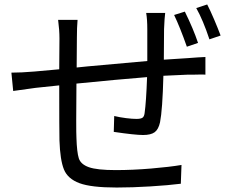

<svg xmlns="http://www.w3.org/2000/svg" viewBox="-20 -811 1040 859"><path d="M967 -652 917 -635Q888 -722 858 -775L907 -791Q921 -764 938 -724Q955 -684 967 -652ZM759 -744 807 -759Q845 -682 866 -619L816 -602Q785 -690 759 -744ZM714 -681 713 -544 821 -551Q871 -555 899 -556V-477Q886 -478 872.5 -477.5Q859 -477 848 -477H821Q745 -474 711 -472Q707 -319 696 -264Q689 -232 672 -219.5Q655 -207 620 -207Q584 -207 489 -221L491 -292Q516 -286 544 -282.5Q572 -279 590 -279Q609 -279 617 -284Q625 -289 627 -305Q634 -354 638 -466Q501 -455 322 -437Q321 -378 321 -272Q321 -210 322 -194Q324 -130 332.5 -103Q341 -76 377.5 -63Q414 -50 498 -50Q573 -50 656 -57Q739 -64 792 -73L789 11Q734 18 653 23Q572 28 502 28Q388 28 335.5 8.5Q283 -11 266 -53Q249 -95 246 -183Q245 -225 245 -429L140 -418L39 -404L31 -486Q74 -486 134 -491L245 -501L246 -639Q246 -677 240 -722H327Q324 -688 324 -642L323 -509L372 -514Q556 -531 639 -538V-679Q639 -725 634 -753H719Q716 -731 714 -681Z"/></svg>

Font: Noto Sans SC
Style: Regular
Weight: 400
Designer: Ryoko NISHIZUKA ____ (kana & ideographs); Paul D. Hunt (Latin, Greek & Cyrillic); Wenlong ZHANG ___ (bopomofo); Sandoll 
Foundry: Adobe Systems Incorporated
Version: Version 1.004